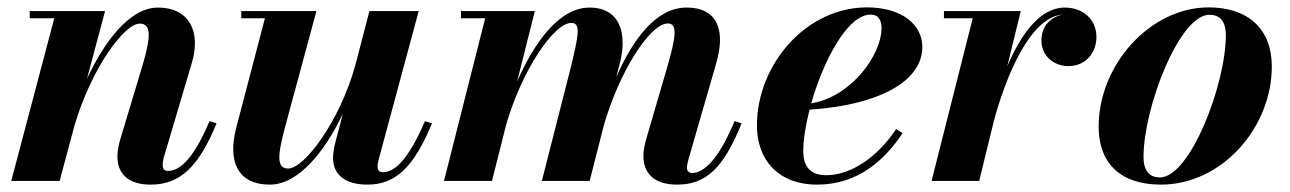

<svg xmlns="http://www.w3.org/2000/svg" viewBox="-20 -490 3494 520"><path d="M127 -440.5 10.5 0H141.5L181.5 -149C226 -301.5 315.5 -426 358.5 -426C390 -426 389 -390.5 366 -313L306 -113.5C302 -100.5 298 -81.5 298 -67C298 -19 327.5 10 388 10C465.5 10 517.5 -35.5 566.5 -156L547.5 -162C508 -68.5 471 -27 435 -27C425 -27 420.5 -33 420.5 -44C420.5 -49 422 -57.5 423.5 -63L499.5 -319.5C525 -404.5 492.5 -469.5 408 -469.5C332 -469.5 263.5 -379.5 215.5 -276.5L264.5 -460H60.5V-440.5Z M837 -460H633.5V-440.5H697.5L619 -141C597.5 -54.5 622 10 711 10C788 10 859.5 -79 908.5 -182L886.5 -97.5C884 -86.5 882 -72.5 882 -62C882 -20 911 10 975.5 10C1053.5 10 1102 -40.5 1150 -156L1131 -162C1084.5 -54.5 1048 -23.5 1016.5 -23.5C1007 -23.5 1002.5 -29.5 1002.5 -38.5C1002.5 -43.5 1003.5 -50 1005 -56L1114 -460H980.5L942 -312C899 -159 803.5 -33.5 760.5 -33.5C728.5 -33.5 731.5 -69 752.5 -147.5Z M1577 0 1615 -149C1657 -296 1740.5 -426.5 1789 -426.5C1815.5 -426.5 1811 -390.5 1787 -308L1730.5 -114.5C1726.5 -101 1722.5 -82.5 1722.5 -68C1722.5 -22.5 1749.5 10 1814 10C1892.5 10 1940 -35.5 1988.5 -156L1969.5 -162C1924 -53 1884.5 -21.5 1854 -21.5C1845.5 -21.5 1840.5 -27.5 1840.5 -35C1840.5 -42 1842.5 -51 1844.5 -58L1920 -319.5C1943.5 -400.5 1929 -469.5 1839 -469.5C1757.5 -469.5 1694 -384 1649 -281L1659 -319.5C1679.5 -400.5 1658.5 -469.5 1576.5 -469.5C1495.5 -469.5 1427.5 -377 1380.5 -269L1428.5 -460H1228.5V-440.5H1294L1182.5 0H1312.5L1350.5 -151C1392.5 -297.5 1479.5 -428 1527.5 -428C1554.5 -428 1546 -391.5 1526 -308L1447.5 0Z M2155.5 -81C2155.5 -112 2162 -151.5 2172.5 -193C2356.5 -205 2478 -268 2478 -363C2478 -423 2422.5 -470 2328 -470C2162.5 -470 2030 -314.5 2030 -150C2030 -60 2085 10 2193.5 10C2305 10 2377.5 -58.5 2424.5 -129.5L2407 -140.5C2357 -65 2285.5 -15.5 2217.5 -15.5C2181 -15.5 2155.5 -32.5 2155.5 -81ZM2338 -450.5C2360 -450.5 2367.5 -434 2367.5 -413.5C2367.5 -342.5 2286.5 -228 2177 -210C2210 -325.5 2275 -450.5 2338 -450.5Z M2614.5 -440.5 2503 0H2632L2672 -163.5C2703.5 -280 2769.5 -445 2858.5 -450.5C2823.5 -444 2800.5 -417 2800.5 -381C2800.5 -339.5 2832.5 -311 2874 -311C2918.5 -311 2949.5 -345 2949.5 -390C2949.5 -437.5 2913.5 -469.5 2863.5 -469.5C2797 -469.5 2745 -397.5 2708 -310.5L2744.5 -460H2536.5V-440.5Z M3124 10C3290 10 3424.5 -145 3424.5 -310C3424.5 -410 3362 -470 3253.5 -470C3095 -470 2955.5 -314.5 2955.5 -147C2955.5 -47 3015.5 10 3124 10ZM3121.5 -9.5C3090.5 -9.5 3077 -30.5 3077 -64.5C3077 -198.5 3174 -450 3255.5 -450C3286.5 -450 3300 -429 3300 -395C3300 -261 3203 -9.5 3121.5 -9.5Z"/></svg>

Font: Bodoni* 11pt
Style: Bold Italic
Weight: 700
Italic angle: -13°
Version: Version 2.3